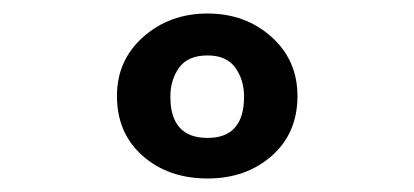

<svg xmlns="http://www.w3.org/2000/svg" viewBox="-20 -921 613 284"><path d="M287 -717Q341 -717 341 -778Q341 -803 328 -821Q315 -839 287 -839Q258 -839 245 -821Q232 -803 232 -778Q232 -717 287 -717ZM287 -901Q343 -901 381.5 -866.5Q420 -832 420 -779Q420 -724 382 -690.5Q344 -657 287 -657Q229 -657 191 -690.5Q153 -724 153 -779Q153 -832 192 -866.5Q231 -901 287 -901Z"/></svg>

Font: Puffins on Iceburgs(2)
Style: on-Iceburgs-Bold
Weight: 700
Version: Version 1.0